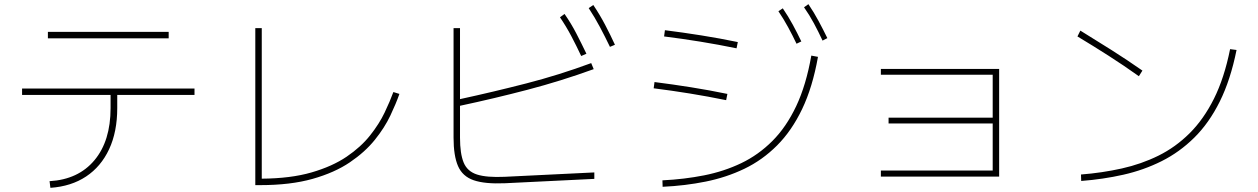

<svg xmlns="http://www.w3.org/2000/svg" viewBox="-20 -867 6040 922"><path d="M790 -714V-683H210V-714ZM222 35 218 3Q356 -5 433.5 -97.5Q511 -190 511 -348V-411H86V-442H914V-411H543V-348Q543 -234 504 -150.5Q465 -67 393.5 -19.5Q322 28 222 35Z M1869 -425 1898 -416Q1882 -370 1854.5 -312Q1827 -254 1780 -195.5Q1733 -137 1660 -87.5Q1587 -38 1481 -8Q1375 22 1229 22H1206V-732H1237V-9Q1376 -10 1476 -39Q1576 -68 1644.5 -114.5Q1713 -161 1757 -216.5Q1801 -272 1827 -326.5Q1853 -381 1869 -425Z M2909 -642Q2886 -690 2861 -737Q2836 -784 2807 -828L2829 -843Q2860 -797 2885.5 -748.5Q2911 -700 2933 -652ZM2771 -598Q2748 -647 2723.5 -693.5Q2699 -740 2669 -784L2691 -800Q2723 -754 2748 -705.5Q2773 -657 2796 -609ZM2834 -39V-8L2404 13Q2308 17 2254.5 -1.5Q2201 -20 2179.5 -69.5Q2158 -119 2158 -206V-732H2189V-391Q2350 -426 2507.5 -466.5Q2665 -507 2819 -564L2831 -535Q2674 -478 2513.5 -436Q2353 -394 2189 -359V-206Q2189 -129 2206.5 -86.5Q2224 -44 2270.5 -29Q2317 -14 2404 -18Z M3930 -672Q3910 -715 3888.5 -755Q3867 -795 3841 -832L3862 -847Q3889 -807 3911 -766Q3933 -725 3953 -684ZM3805 -657Q3786 -697 3764.5 -736.5Q3743 -776 3718 -813L3739 -827Q3765 -789 3787 -748.5Q3809 -708 3828 -668ZM3523 -665 3517 -635Q3429 -653 3343 -667Q3257 -681 3169 -692L3173 -722Q3260 -711 3348 -697Q3436 -683 3523 -665ZM3162 30 3161 -1Q3266 -6 3361.5 -25Q3457 -44 3539.5 -83.5Q3622 -123 3689 -190Q3756 -257 3803.5 -357.5Q3851 -458 3876 -600L3908 -594Q3882 -448 3832 -343.5Q3782 -239 3711.5 -168.5Q3641 -98 3554.5 -56.5Q3468 -15 3369 5Q3270 25 3162 30ZM3473 -416 3467 -386Q3379 -404 3292.5 -418Q3206 -432 3119 -443L3123 -473Q3210 -462 3298 -448Q3386 -434 3473 -416Z M4210 -19V-48H4747V-274H4247V-302H4747V-508H4210V-536H4778V-19Z M5466 -528 5449 -501Q5376 -553 5302.5 -600Q5229 -647 5154 -692L5168 -720Q5243 -674 5318 -626.5Q5393 -579 5466 -528ZM5172 2 5171 -29Q5273 -37 5367 -58Q5461 -79 5543 -119.5Q5625 -160 5692.5 -227Q5760 -294 5809.5 -393Q5859 -492 5887 -631L5918 -627Q5889 -483 5837.5 -379.5Q5786 -276 5715 -206Q5644 -136 5558 -93Q5472 -50 5374.5 -28Q5277 -6 5172 2Z"/></svg>

Font: Murecho ExtraLight
Style: Regular
Weight: 200
Designer: Neil Summerour
Foundry: Positype
Version: Version 1.010; ttfautohint (v1.8.3)